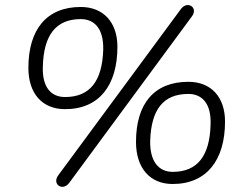

<svg xmlns="http://www.w3.org/2000/svg" viewBox="-20 -705 963 744"><path d="M248 4 724 -642C749 -676 706 -704 681 -670L206 -26C180 8 222 38 248 4ZM232 -282C365 -282 435 -375 435 -524C435 -618 381 -678 293 -678C160 -678 90 -590 90 -442C90 -342 144 -282 232 -282ZM232 -329C180 -329 143 -364 146 -447C149 -568 196 -631 293 -631C345 -631 382 -595 380 -512C376 -391 329 -329 232 -329ZM649 8C781 8 852 -85 852 -234C852 -329 798 -388 710 -388C577 -388 507 -303 507 -155C507 -54 561 8 649 8ZM649 -39C597 -39 560 -77 562 -160C566 -281 613 -341 710 -341C762 -341 799 -305 796 -223C793 -102 746 -39 649 -39Z"/></svg>

Font: SN Pro Light
Style: Italic
Weight: 300
Italic angle: -8.99998°
Designer: Tobias Whetton
Foundry: Supernotes
Version: Version 1.001;Glyphs 3.2 (3249)